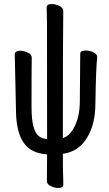

<svg xmlns="http://www.w3.org/2000/svg" viewBox="-20 -742 540 950"><path d="M267 188Q251 188 231.5 179Q212 170 212 154L213 22Q161 18 129 -4Q59 -52 59 -199L53 -475Q55 -491 80 -491Q97 -491 117 -482Q137 -473 137 -457Q136 -402 136 -211Q136 -93 174 -67Q189 -56 213 -54Q213 -611 212.5 -631Q212 -651 211.5 -673.5Q211 -696 211 -706Q211 -722 237 -722Q253 -722 273 -713Q293 -704 293 -688Q291 -568 291 -59Q322 -68 343 -105Q375 -159 375 -243L377 -476Q377 -492 405 -492Q422 -492 441.5 -483.5Q461 -475 461 -459Q455 -411 452 -231Q452 -118 403 -49Q363 9 291 19Q291 116 293 148V173Q293 188 267 188Z"/></svg>

Font: LXGW WenKai Mono TC
Style: Bold
Weight: 700
Designer: LXGW / Fontworks Inc.
Foundry: LXGW / Fontworks Inc.
Version: Version 1.330